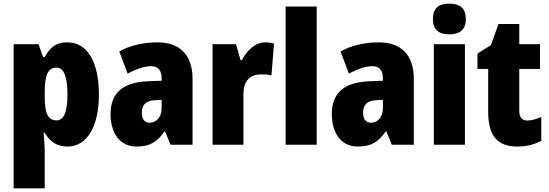

<svg xmlns="http://www.w3.org/2000/svg" viewBox="-20 -796 3019 1056"><path d="M351 -563C293 -563 260 -543 226 -482H217L192 -553H55V240H226V36C226 9 223 -23 220 -66H226C254 -17 293 10 352 10C455 10 524 -95 524 -276C524 -456 460 -563 351 -563ZM291 -424C330 -424 351 -378 351 -275C351 -179 331 -134 291 -134C243 -134 226 -175 226 -263V-290C226 -384 244 -424 291 -424Z M847 -563C764 -563 693 -545 636 -513L682 -391C732 -418 776 -432 811 -432C849 -432 869 -410 869 -364V-352L791 -349C659 -343 588 -287 588 -169C588 -70 635 10 730 10C806 10 845 -16 884 -73H888L918 0H1039V-363C1039 -496 966 -563 847 -563ZM835 -245 869 -247V-200C869 -153 840 -121 804 -121C776 -121 760 -139 760 -177C760 -220 783 -243 835 -245Z M1438 -563C1381 -563 1334 -513 1311 -465H1303L1278 -553H1149V0H1319V-276C1319 -357 1359 -387 1419 -387C1444 -387 1460 -385 1473 -381L1487 -557C1470 -561 1454 -563 1438 -563Z M1722 0V-760H1551V0Z M2064 -563C1981 -563 1910 -545 1853 -513L1899 -391C1949 -418 1993 -432 2028 -432C2066 -432 2086 -410 2086 -364V-352L2008 -349C1876 -343 1805 -287 1805 -169C1805 -70 1852 10 1947 10C2023 10 2062 -16 2101 -73H2105L2135 0H2256V-363C2256 -496 2183 -563 2064 -563ZM2052 -245 2086 -247V-200C2086 -153 2057 -121 2021 -121C1993 -121 1977 -139 1977 -177C1977 -220 2000 -243 2052 -245Z M2451 -776C2393 -776 2361 -751 2361 -691C2361 -632 2395 -607 2451 -607C2508 -607 2542 -632 2542 -691C2542 -751 2510 -776 2451 -776ZM2537 -553H2366V0H2537Z M2880 -133C2851 -133 2836 -151 2836 -187V-417H2950V-553H2836V-664H2722L2680 -548L2606 -501V-417H2665V-182C2665 -46 2718 10 2826 10C2880 10 2919 -2 2957 -21V-152C2929 -141 2904 -133 2880 -133Z"/></svg>

Font: Noto Sans Sinhala UI Condensed Black
Style: Regular
Weight: 900
Width: 3
Designer: Jelle Bosma - Monotype Design Team
Foundry: Monotype Imaging Inc.
Version: Version 2.006